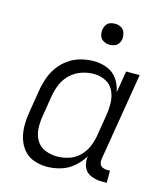

<svg xmlns="http://www.w3.org/2000/svg" viewBox="-111 -823 798 918"><g transform="rotate(15 288.0 -364.5)"><path d="M206 8Q239 8 273.5 -2Q308 -12 336 -36Q364 -60 383 -91Q378 -63 388.5 -38Q399 -13 424 -2.5Q449 8 477 8H503V-52H487Q475 -52 465 -57Q455 -62 451.5 -73Q448 -84 450 -95L522 -530H455L437 -422Q431 -455 412.5 -483.5Q394 -512 362 -525Q330 -538 294 -538Q263 -538 231.5 -530Q200 -522 172 -503Q144 -484 124 -457Q104 -430 93 -399Q82 -368 77 -337L59 -227Q53 -194 52.5 -160Q52 -126 61 -94.5Q70 -63 90 -38.5Q110 -14 141 -3Q172 8 206 8ZM240 -52Q209 -52 181 -63.5Q153 -75 138 -100Q123 -125 121 -156Q119 -187 124 -218L142 -328Q147 -357 159.5 -386Q172 -415 196 -437Q220 -459 250 -469Q280 -479 309 -479Q341 -479 368 -465.5Q395 -452 408 -425Q421 -398 422 -367.5Q423 -337 418 -305L400 -195Q395 -167 383 -139.5Q371 -112 348 -90.5Q325 -69 296.5 -60.5Q268 -52 240 -52ZM345 -633Q357 -633 368.5 -637Q380 -641 387.5 -651Q395 -661 397 -672Q399 -689 394.5 -705Q390 -721 376 -729Q362 -737 345 -737Q334 -737 322.5 -733.5Q311 -730 303.5 -719.5Q296 -709 294 -698Q291 -681 295.5 -665Q300 -649 314.5 -641Q329 -633 345 -633Z"/></g></svg>

Font: Iosevka Sparkle Light
Style: Italic
Weight: 300
Italic angle: -9°
Designer: Belleve Invis
Foundry: Belleve Invis
Version: Version 4.5.0; ttfautohint (v1.8.3)